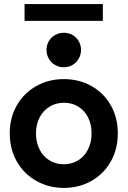

<svg xmlns="http://www.w3.org/2000/svg" viewBox="-20 -923 632 951"><path d="M28.3 -262.7Q28.3 -340.3 63.5 -401.4Q98.6 -462.4 159.9 -496.8Q221.2 -531.2 295.9 -531.2Q371.6 -531.2 432.6 -497.1Q493.7 -462.9 528.6 -401.6Q563.5 -340.3 563.5 -262.7Q563.5 -184.6 528.6 -122.8Q493.7 -61 432.4 -26.6Q371.1 7.8 295.9 7.8Q221.2 7.8 159.9 -26.9Q98.6 -61.5 63.5 -123Q28.3 -184.6 28.3 -262.7ZM433.6 -262.7Q433.6 -306.6 416.3 -341.1Q398.9 -375.5 367.9 -394.8Q336.9 -414.1 296.9 -414.1Q257.3 -414.1 225.8 -395Q194.3 -376 176.3 -341.6Q158.2 -307.1 158.2 -262.7Q158.2 -217.8 176 -182.6Q193.8 -147.5 225.3 -128.4Q256.8 -109.4 295.9 -109.4Q335 -109.4 366.5 -128.4Q397.9 -147.5 415.8 -182.6Q433.6 -217.8 433.6 -262.7ZM210.4 -675.8Q210.4 -699.2 221.7 -718.8Q232.9 -738.3 252.7 -749.5Q272.5 -760.7 296.4 -760.7Q319.8 -760.7 339.4 -749.5Q358.9 -738.3 370.1 -718.8Q381.3 -699.2 381.3 -675.8Q381.3 -652.3 370.1 -632.6Q358.9 -612.8 339.4 -601.3Q319.8 -589.8 296.4 -589.8Q272.5 -589.8 252.7 -601.3Q232.9 -612.8 221.7 -632.6Q210.4 -652.3 210.4 -675.8ZM101.6 -902.8H489.3V-819.8H101.6Z"/></svg>

Font: Reddit Sans Fudge
Style: Bold
Weight: 700
Designer: Stephen Hutchings
Foundry: Reddit
Version: Version 1.013